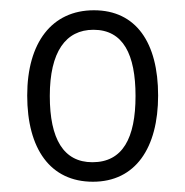

<svg xmlns="http://www.w3.org/2000/svg" viewBox="-20 -743 361 374"><path d="M288 -557C288 -660 245 -723 163 -723C81 -723 33 -660 33 -557C33 -453 78 -389 161 -389C244 -389 288 -455 288 -557ZM77 -556C77 -642 108 -685 162 -685C220 -685 244 -637 244 -556C244 -474 219 -427 160 -427C104 -427 77 -472 77 -556Z"/></svg>

Font: Noto Sans Hebrew Condensed Light
Style: Regular
Weight: 300
Width: 3
Designer: Monotype Design Team
Foundry: Monotype Imaging Inc.
Version: Version 2.004